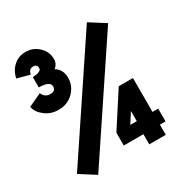

<svg xmlns="http://www.w3.org/2000/svg" viewBox="-209 -1078 1207 1262"><g transform="rotate(-30 394.5 -446.5)"><path d="M118 -769 22 -795Q33 -849 71 -882.5Q109 -916 161 -916Q219 -916 260 -876.5Q301 -837 301 -782Q301 -760 291 -744Q281 -728 271 -722Q320 -692 320 -629Q320 -567 275 -522Q230 -477 161 -477Q102 -477 58 -512Q14 -547 9 -588L108 -634Q124 -594 165 -594Q206 -594 206 -629Q206 -659 159 -667Q141 -670 121 -670V-748L155 -752Q163 -754 166 -755.5Q169 -757 175.5 -760Q182 -763 184.5 -768.5Q187 -774 187 -781Q187 -808 157 -808Q124 -808 118 -769ZM172 23 54 -52 609 -883 727 -808ZM563 17V-60H414V-157L580 -414H688V-157H731V-60H688V17ZM568 -156V-233L519 -156Z"/></g></svg>

Font: LilGrotesk Bold
Style: Regular
Weight: 700
Designer: BSozoo
Foundry: BSozoo
Version: Version 1.001;PS 001.001;hotconv 1.0.70;makeotf.lib2.5.58329